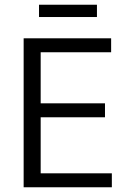

<svg xmlns="http://www.w3.org/2000/svg" viewBox="-20 -792 534 812"><path d="M80 -630H450V-571H152V-355H424V-296H152V-59H453V0H80ZM390 -772V-720H145V-772Z"/></svg>

Font: Mukta Mahee Light
Style: Regular
Weight: 300
Designer: Shuchita Grover, Noopur Datye, Girish Dalvi, Yashodeep Gholap
Foundry: Ek Type
Version: Version 2.538;PS 1.000;hotconv 16.6.51;makeotf.lib2.5.65220;